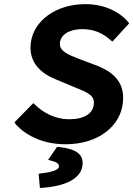

<svg xmlns="http://www.w3.org/2000/svg" viewBox="-20 -686 645 929"><path d="M55 -86C111 -23 199 12 297 12C458 12 561 -77 574 -185C586 -282 535 -332 458 -365L365 -400C308 -422 265 -439 270 -480C275 -518 314 -545 378 -545C436 -545 478 -525 516 -491L524 -485L605 -573L599 -581C553 -634 478 -666 393 -666C251 -666 142 -586 129 -478C117 -380 183 -329 250 -302L341 -264C403 -239 439 -225 434 -181C429 -138 391 -109 313 -109C251 -109 189 -139 148 -181L141 -187L50 -94L55 -87ZM213 87 225 91C256 98 267 107 265 122C264 134 236 147 177 153L167 155L173 223H182H183C275 217 370 188 379 115C386 60 348 34 263 25H256Z"/></svg>

Font: Falling Sky
Style: SeBdObl
Weight: 600
Designer: Paul D. Hunt
Foundry: Adobe Systems Incorporated
Version: Version 1.02